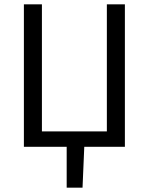

<svg xmlns="http://www.w3.org/2000/svg" viewBox="-20 -676 685 884"><path d="M287 188V0H90V-656H173V-71H472V-656H555V0H368L360 188Z"/></svg>

Font: .
Style: 
Weight: 400
Designer: Paul D. Hunt, Dalton Maag
Foundry: Dalton Maag Ltd
Version: Version 1.200